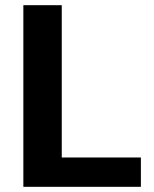

<svg xmlns="http://www.w3.org/2000/svg" viewBox="-20 -720 593 740"><path d="M70 -700H218V0H70ZM133 -113H523V0H133Z"/></svg>

Font: Uncut Sans VF
Style: Regular
Weight: 400
Designer: Kasper Nordkvist
Foundry: Uncut Type
Version: Version 1.100;FEAKit 1.0